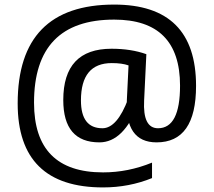

<svg xmlns="http://www.w3.org/2000/svg" viewBox="-20 -734 939 843"><path d="M432.6 88.9Q57.6 88.9 57.6 -279.8Q57.6 -713.9 481.4 -713.9Q840.8 -713.9 840.8 -356.9Q840.8 -108.9 667.5 -108.9Q527.3 -108.9 537.1 -297.4L544.4 -446.8Q516.1 -457 470.7 -457Q335.4 -457 335.4 -293Q335.4 -170.9 429.7 -170.9Q494.6 -170.9 543 -300.8L587.9 -277.8Q523.4 -108.9 416.5 -108.9Q257.8 -108.9 257.8 -294.9Q257.8 -520 469.7 -520Q555.7 -520 622.6 -496.1L612.8 -293Q606.4 -170.9 673.8 -170.9Q770.5 -170.9 770.5 -357.9Q770.5 -647.9 481.4 -647.9Q129.4 -647.9 129.4 -283.2Q129.4 22.9 432.6 22.9Q542.5 22.9 647.5 -20V47.9Q546.4 88.9 432.6 88.9Z"/></svg>

Font: Nokora
Style: Regular
Weight: 400
Designer: Danh Hong
Foundry: Danh Hong
Version: Version 9.000